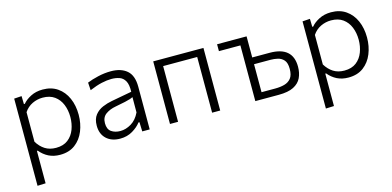

<svg xmlns="http://www.w3.org/2000/svg" viewBox="-66 -889 2999 1468"><g transform="rotate(-15 1433.0 -155.5)"><path d="M84.5 194.5V-495.5L144 -499.5L145.5 -436H153Q175 -463.5 216.5 -485Q258 -506.5 312 -506.5Q380.5 -506.5 429 -473Q477.5 -439.5 503.2 -381.2Q529 -323 529 -249.5Q529 -180 505 -120.8Q481 -61.5 433.2 -25.5Q385.5 10.5 314 10.5Q263 10.5 223.8 -9.2Q184.5 -29 155.5 -64.5H149V192ZM297.5 -49Q355.5 -49 392 -77.2Q428.5 -105.5 445.8 -151.2Q463 -197 463 -249Q463 -303.5 444.8 -348.2Q426.5 -393 389.5 -419.8Q352.5 -446.5 296 -446.5Q252.5 -446.5 213.5 -427.8Q174.5 -409 149 -371V-137Q174 -95.5 210.5 -72.2Q247 -49 297.5 -49Z M790 10Q721.5 10 681 -28Q640.5 -66 640.5 -131.5Q640.5 -184.5 665.2 -215.8Q690 -247 727 -262.5Q764 -278 800.5 -284.5L962.5 -314.5Q964.5 -371.5 948.2 -400.2Q932 -429 903.5 -438.8Q875 -448.5 840.5 -448.5Q806 -448.5 763.2 -439Q720.5 -429.5 666 -406.5L662 -467.5Q698 -482.5 749.8 -494.5Q801.5 -506.5 852 -506.5Q932 -506.5 978.2 -466.8Q1024.5 -427 1024.5 -338V0H965.5L963 -73.5H955Q931.5 -41.5 888.2 -15.8Q845 10 790 10ZM806 -46Q849 -46 891.8 -71.5Q934.5 -97 960.5 -151.5L961 -272.5Q952.5 -268 938.5 -263.2Q924.5 -258.5 896.5 -252.2Q868.5 -246 818 -236.5Q771 -228 738.5 -204.5Q706 -181 706 -134Q706 -86 734.8 -66Q763.5 -46 806 -46Z M1185 0V-495.5H1582.5V0H1518.5V-441H1249V0Z M1860.5 0V-441H1690.5V-495.5H1924V-328.5H2062Q2244 -328.5 2244 -170.5Q2244 -121 2225.8 -82.5Q2207.5 -44 2164.2 -22Q2121 0 2046 0ZM1924 -53.5H2032Q2073 -53.5 2106 -62.5Q2139 -71.5 2158.8 -96.5Q2178.5 -121.5 2178.5 -170.5Q2178.5 -218 2159 -240Q2139.5 -262 2111 -268.5Q2082.5 -275 2055.5 -275H1924Z M2367 194.5V-495.5L2426.5 -499.5L2428 -436H2435.5Q2457.5 -463.5 2499 -485Q2540.5 -506.5 2594.5 -506.5Q2663 -506.5 2711.5 -473Q2760 -439.5 2785.8 -381.2Q2811.5 -323 2811.5 -249.5Q2811.5 -180 2787.5 -120.8Q2763.5 -61.5 2715.8 -25.5Q2668 10.5 2596.5 10.5Q2545.5 10.5 2506.2 -9.2Q2467 -29 2438 -64.5H2431.5V192ZM2580 -49Q2638 -49 2674.5 -77.2Q2711 -105.5 2728.2 -151.2Q2745.5 -197 2745.5 -249Q2745.5 -303.5 2727.2 -348.2Q2709 -393 2672 -419.8Q2635 -446.5 2578.5 -446.5Q2535 -446.5 2496 -427.8Q2457 -409 2431.5 -371V-137Q2456.5 -95.5 2493 -72.2Q2529.5 -49 2580 -49Z"/></g></svg>

Font: Heraclito Light
Style: Regular
Weight: 300
Designer: Kostas Bartsokas (font) & Cristiano Sobral (main changes)
Foundry: Kostas Bartsokas (font) & Cristiano Sobral (main changes)
Version: Version 1.00;July 8, 2020;FontCreator 13.0.0.2655 64-bit